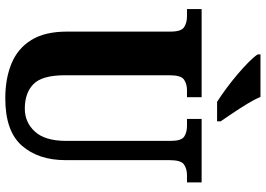

<svg xmlns="http://www.w3.org/2000/svg" viewBox="-156 -814 981 708"><g transform="rotate(90 334.0 -460.5)"><path d="M343 10Q270 10 214.5 -13Q159 -36 128 -86Q97 -136 97 -218V-600Q97 -639 80.5 -649.5Q64 -660 41 -660H14V-714H339V-660H313Q290 -660 274 -649Q258 -638 258 -596V-210Q258 -126 290.5 -94Q323 -62 381 -62Q432 -62 466 -99.5Q500 -137 500 -214V-600Q500 -639 484.5 -649.5Q469 -660 445 -660H419V-714H653V-660H627Q603 -660 587 -649Q571 -638 571 -596V-212Q571 -112 517.5 -51Q464 10 343 10ZM356 -771Q334 -785 307.5 -804.5Q281 -824 255 -846Q229 -868 209 -888Q189 -908 181 -921V-931H338Q347 -909 363.5 -882Q380 -855 397.5 -829Q415 -803 428 -784V-771Z"/></g></svg>

Font: Noto Serif Bengali Condensed ExtraBold
Style: Regular
Weight: 800
Width: 3
Designer: Juan Bruce, Universal Thirst, Indian Type Foundry and the Monotype Design Team.
Foundry: Monotype Imaging Inc.
Version: Version 2.003; ttfautohint (v1.8.4.7-5d5b)